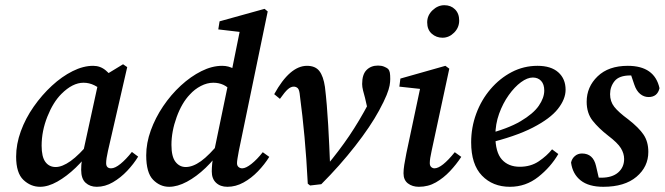

<svg xmlns="http://www.w3.org/2000/svg" viewBox="-20 -706 2555 738"><path d="M134 12Q98 12 70 -14.5Q42 -41 42 -104Q42 -152 60 -201.5Q78 -251 109.5 -296Q141 -341 179.5 -376.5Q218 -412 259 -432.5Q300 -453 338 -453Q366 -453 387 -435Q408 -417 427 -389L380 -355Q363 -368 343 -378Q323 -388 301 -388Q259 -388 216 -345Q184 -313 162 -257.5Q140 -202 140 -146Q140 -103 154.5 -83.5Q169 -64 194 -64Q219 -64 251.5 -87Q284 -110 328 -163L335 -138Q306 -95 271 -61.5Q236 -28 200.5 -8Q165 12 134 12ZM352 12Q326 12 309 -3.5Q292 -19 292 -53Q292 -72 294.5 -89Q297 -106 301 -128L361 -403L453 -459L469 -448L395 -126Q388 -95 388 -79Q388 -59 407 -59Q422 -59 443 -76Q464 -93 487 -122L511 -104Q494 -76 469 -49.5Q444 -23 414 -5.5Q384 12 352 12Z M630 12Q595 12 568.5 -15Q542 -42 542 -109Q542 -156 559.5 -204.5Q577 -253 607 -297.5Q637 -342 675 -377Q713 -412 754 -432.5Q795 -453 834 -453Q859 -453 879.5 -441Q900 -429 922 -404L872 -353Q856 -372 838.5 -380Q821 -388 800 -388Q776 -388 752 -375.5Q728 -363 710 -343Q679 -311 659 -256Q639 -201 639 -149Q639 -104 654.5 -84Q670 -64 694 -64Q721 -64 752.5 -86.5Q784 -109 828 -163L834 -138Q806 -95 770.5 -61Q735 -27 698.5 -7.5Q662 12 630 12ZM898 -126Q895 -109 893 -97.5Q891 -86 891 -79Q891 -69 897 -64Q903 -59 911 -59Q925 -59 946.5 -76Q968 -93 990 -121L1015 -103Q997 -74 971.5 -47.5Q946 -21 916 -4.5Q886 12 854 12Q827 12 810.5 -3.5Q794 -19 794 -47Q794 -59 795.5 -76Q797 -93 802 -119L859 -394L868 -420L906 -608L930 -580L819 -593L824 -624L997 -672L1009 -662Z M1163 0Q1158 -98 1150.5 -179.5Q1143 -261 1133 -336Q1131 -361 1124.5 -367Q1118 -373 1109 -373Q1098 -373 1086.5 -363Q1075 -353 1056 -326L1034 -344Q1094 -453 1160 -453Q1192 -453 1207.5 -433Q1223 -413 1229 -372Q1237 -305 1241.5 -225Q1246 -145 1249 -66H1233Q1284 -127 1322.5 -184Q1361 -241 1397 -309Q1401 -317 1404.5 -325Q1408 -333 1413 -341L1399 -260L1383 -330Q1379 -344 1375.5 -358Q1372 -372 1372 -383Q1372 -420 1389 -437Q1406 -454 1433 -454Q1446 -454 1456 -450Q1466 -446 1472 -441Q1477 -435 1478.5 -426.5Q1480 -418 1480 -402Q1480 -391 1477.5 -377Q1475 -363 1466 -340.5Q1457 -318 1437 -281Q1404 -220 1345 -144.5Q1286 -69 1215 2L1172 7Z M1531 -40Q1531 -54 1534 -73Q1537 -92 1542 -117L1598 -381L1616 -362L1515 -373L1519 -404L1692 -453L1707 -442L1639 -126Q1632 -95 1632 -79Q1632 -69 1637.5 -64Q1643 -59 1650 -59Q1678 -59 1728 -121L1753 -103Q1734 -74 1709.5 -48Q1685 -22 1655.5 -5Q1626 12 1590 12Q1565 12 1548 -1Q1531 -14 1531 -40ZM1681 -561Q1657 -561 1639.5 -576.5Q1622 -592 1622 -620Q1622 -647 1642.5 -666.5Q1663 -686 1688 -686Q1713 -686 1729 -670Q1745 -654 1745 -627Q1745 -600 1725.5 -580.5Q1706 -561 1681 -561Z M1940 12Q1874 12 1832.5 -31Q1791 -74 1791 -159Q1791 -216 1810.5 -269Q1830 -322 1865.5 -363.5Q1901 -405 1947 -429Q1993 -453 2046 -453Q2098 -453 2126 -428Q2154 -403 2154 -361Q2154 -325 2124.5 -287.5Q2095 -250 2028 -215.5Q1961 -181 1849 -154L1846 -189Q1932 -211 1981 -240Q2030 -269 2051 -299.5Q2072 -330 2072 -358Q2072 -382 2060 -395Q2048 -408 2028 -408Q2007 -408 1982.5 -390Q1958 -372 1935.5 -340.5Q1913 -309 1898.5 -269Q1884 -229 1884 -184Q1884 -121 1909 -93Q1934 -65 1978 -65Q2020 -65 2051 -86Q2082 -107 2102 -132L2126 -114Q2097 -64 2049 -26Q2001 12 1940 12Z M2286 -3 2241 -29Q2256 -26 2267 -24.5Q2278 -23 2291 -23Q2333 -23 2356 -43Q2379 -63 2379 -95Q2379 -116 2366.5 -136.5Q2354 -157 2317 -185Q2281 -213 2258 -242Q2235 -271 2235 -315Q2235 -372 2277 -412.5Q2319 -453 2393 -453Q2496 -453 2515 -367Q2507 -333 2473 -333Q2455 -333 2440.5 -345Q2426 -357 2418 -381L2399 -437L2439 -412Q2432 -414 2423 -415Q2414 -416 2403 -416Q2360 -416 2342.5 -394.5Q2325 -373 2325 -344Q2325 -316 2341 -295.5Q2357 -275 2395 -247Q2436 -215 2454 -188Q2472 -161 2472 -122Q2472 -65 2426.5 -26.5Q2381 12 2299 12Q2243 12 2212 -12.5Q2181 -37 2175 -81Q2178 -96 2189.5 -106Q2201 -116 2217 -116Q2260 -116 2271 -68Z"/></svg>

Font: Lisu Bosa
Style: Bold Italic
Weight: 700
Italic angle: -19°
Designer: David Morse, Annie Olsen, Victor Gaultney, Frank Grießhammer (Latin)
Foundry: SIL International
Version: Version 2.000